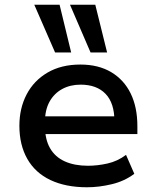

<svg xmlns="http://www.w3.org/2000/svg" viewBox="-20 -783 662 812"><path d="M348 9Q258 9 193.5 -21.5Q129 -52 95.5 -111Q62 -170 62 -251Q62 -325 92.5 -383.5Q123 -442 181 -476Q239 -510 320 -510Q396 -510 450 -478Q504 -446 532.5 -388Q561 -330 561 -249V-216H149V-291H482L464 -270Q464 -347 426.5 -386Q389 -425 321 -425Q277 -425 243 -406.5Q209 -388 189.5 -353Q170 -318 170 -266V-252Q170 -194 191.5 -156.5Q213 -119 254 -100.5Q295 -82 352 -82Q392 -82 434.5 -91.5Q477 -101 513 -128L548 -48Q507 -17 453 -4Q399 9 348 9ZM363 -561 276 -763H383L433 -561ZM213 -561 125 -763H232L281 -561Z"/></svg>

Font: Nunito Sans 6pt SemiBold
Style: Regular
Weight: 600
Version: Version 3.101;gftools[0.9.27]